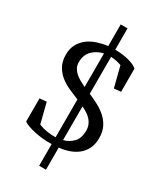

<svg xmlns="http://www.w3.org/2000/svg" viewBox="-250 -955 1031 1214"><g transform="rotate(30 265.5 -348.0)"><path d="M43 -202.1 92.8 -207 129.9 -61Q157.7 -49.8 189.7 -44.4Q221.7 -39.1 253.9 -40V-315.9Q217.8 -331.1 181.4 -346.9Q145 -362.8 116 -386Q86.9 -409.2 67.9 -442.6Q48.8 -476.1 48.8 -525.9Q48.8 -569.8 66.4 -601.8Q84 -633.8 112.3 -655.3Q140.6 -676.8 177.7 -689Q214.8 -701.2 253.9 -706.1V-863.8H303.7V-708Q358.9 -708 403.8 -696Q448.7 -684.1 468.8 -665V-496.1L418.9 -491.2L380.9 -640.1Q344.7 -653.8 303.7 -655.8V-386.2Q338.9 -371.1 373.3 -353Q407.7 -335 434.8 -310.5Q461.9 -286.1 478.8 -252.7Q495.6 -219.2 495.6 -172.9Q495.6 -127.9 479.7 -95.9Q463.9 -64 437.3 -42.5Q410.6 -21 376.2 -9Q341.8 2.9 303.7 6.8V168H253.9V9.8Q218.8 11.2 185.8 7.6Q152.8 3.9 124.8 -2.4Q96.7 -8.8 75.2 -16.8Q53.7 -24.9 43 -33.2ZM143.6 -524.9Q143.6 -502.9 152.1 -486.1Q160.6 -469.2 175.8 -455.1Q190.9 -440.9 210.9 -429.4Q231 -418 253.9 -407.2V-651.9Q208 -642.1 175.8 -610.6Q143.6 -579.1 143.6 -524.9ZM400.9 -172.9Q400.9 -195.8 393.3 -214.4Q385.7 -232.9 372.8 -247.1Q359.9 -261.2 342.3 -272.7Q324.7 -284.2 303.7 -293.9V-47.9Q345.7 -59.1 373.3 -88.6Q400.9 -118.2 400.9 -172.9Z"/></g></svg>

Font: Brawler
Style: Regular
Weight: 400
Version: Version 1.000